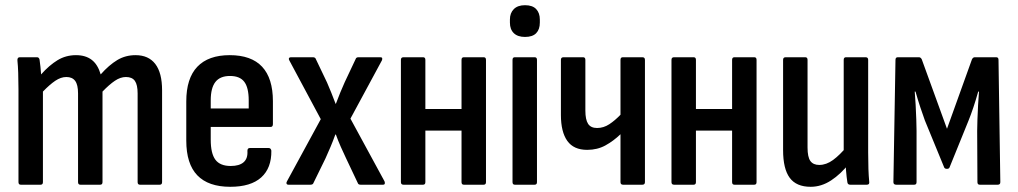

<svg xmlns="http://www.w3.org/2000/svg" viewBox="-20 -710 3912 738"><path d="M60 0Q51 0 51 -10V-366Q51 -402 50 -430Q49 -458 47 -477Q46 -490 56 -490H122Q130 -490 132 -481Q134 -467 135.5 -453Q137 -439 138 -424Q169 -459 201 -478.5Q233 -498 272 -498Q309 -498 332.5 -480Q356 -462 367 -424Q399 -460 430.5 -479Q462 -498 501 -498Q551 -498 577 -464Q603 -430 603 -363V-10Q603 0 594 0H518Q509 0 509 -10V-351Q509 -384 498.5 -399Q488 -414 464 -414Q443 -414 421.5 -399.5Q400 -385 374 -358V-10Q374 0 365 0H289Q280 0 280 -10V-351Q280 -384 269 -399Q258 -414 235 -414Q214 -414 192.5 -399.5Q171 -385 145 -358V-10Q145 0 136 0Z M865 8Q781 8 738.5 -36Q696 -80 696 -170V-320Q696 -409 738.5 -453.5Q781 -498 863 -498Q946 -498 987.5 -453.5Q1029 -409 1029 -321V-233Q1029 -222 1020 -222H790V-173Q790 -120 808 -96Q826 -72 867 -72Q900 -72 916.5 -86.5Q933 -101 931 -130Q931 -141 940 -141H1013Q1021 -141 1023 -131Q1024 -64 984 -28Q944 8 865 8ZM790 -293H936V-324Q936 -373 919 -395.5Q902 -418 864 -418Q826 -418 808 -395Q790 -372 790 -324Z M1089 0Q1083 0 1081.5 -4Q1080 -8 1083 -13L1213 -252L1092 -478Q1089 -483 1091 -486.5Q1093 -490 1098 -490H1182Q1192 -490 1194 -483L1237 -393Q1245 -374 1253.5 -353.5Q1262 -333 1270 -311H1271Q1279 -333 1288 -354.5Q1297 -376 1305 -394L1347 -483Q1349 -490 1358 -490H1442Q1448 -490 1449 -486.5Q1450 -483 1448 -478L1327 -254L1458 -13Q1460 -8 1459 -4Q1458 0 1452 0H1366Q1357 0 1355 -7L1310 -102Q1300 -123 1290 -145.5Q1280 -168 1271 -193H1269Q1260 -168 1250.5 -145.5Q1241 -123 1231 -101L1185 -7Q1183 0 1173 0Z M1763 0Q1754 0 1754 -10V-480Q1754 -490 1763 -490H1839Q1848 -490 1848 -480V-10Q1848 0 1839 0ZM1531 0Q1521 0 1521 -10V-480Q1521 -490 1531 -490H1606Q1615 -490 1615 -480V-10Q1615 0 1606 0ZM1603 -208V-291H1770V-208Z M1959 0Q1950 0 1950 -10V-480Q1950 -490 1959 -490H2035Q2044 -490 2044 -480V-10Q2044 0 2035 0ZM1998 -568Q1970 -568 1955 -582.5Q1940 -597 1940 -623V-635Q1940 -660 1955 -675Q1970 -690 1998 -690Q2027 -690 2041 -675Q2055 -660 2055 -635V-623Q2055 -597 2041 -582.5Q2027 -568 1998 -568Z M2375 0Q2365 0 2365 -10V-194Q2338 -168 2307 -151Q2276 -134 2237 -134Q2185 -134 2160.5 -168.5Q2136 -203 2136 -268V-480Q2136 -490 2146 -490H2221Q2230 -490 2230 -480V-285Q2230 -250 2240.5 -234Q2251 -218 2275 -218Q2300 -218 2322 -232.5Q2344 -247 2365 -269V-480Q2365 -490 2374 -490H2449Q2459 -490 2459 -480V-10Q2459 0 2449 0Z M2803 0Q2794 0 2794 -10V-480Q2794 -490 2803 -490H2879Q2888 -490 2888 -480V-10Q2888 0 2879 0ZM2571 0Q2561 0 2561 -10V-480Q2561 -490 2571 -490H2646Q2655 -490 2655 -480V-10Q2655 0 2646 0ZM2643 -208V-291H2810V-208Z M3096 8Q3041 8 3015.5 -26.5Q2990 -61 2990 -133V-480Q2990 -490 3000 -490H3075Q3084 -490 3084 -480V-143Q3084 -106 3095 -91Q3106 -76 3129 -76Q3156 -76 3182 -95Q3208 -114 3237 -149L3244 -82Q3212 -41 3174.5 -16.5Q3137 8 3096 8ZM3248 0Q3238 0 3237 -10Q3234 -29 3232 -54Q3230 -79 3230 -96L3223 -122V-480Q3223 -490 3232 -490H3307Q3317 -490 3317 -480V-124Q3317 -88 3318 -60.5Q3319 -33 3321 -12Q3323 0 3312 0Z M3425 0Q3414 0 3414 -10L3422 -480Q3422 -490 3431 -490H3512Q3519 -490 3523 -482L3620 -215L3716 -482Q3720 -490 3727 -490H3809Q3818 -490 3818 -480L3825 -10Q3825 0 3815 0H3746Q3737 0 3737 -10L3736 -207Q3736 -224 3737 -250.5Q3738 -277 3739.5 -306.5Q3741 -336 3743 -358H3740Q3731 -326 3721.5 -297.5Q3712 -269 3703 -247L3630 -67Q3628 -61 3620 -61Q3611 -61 3609 -67L3535 -247Q3527 -269 3517.5 -297.5Q3508 -326 3499 -358H3496Q3498 -336 3499.5 -307Q3501 -278 3502 -251Q3503 -224 3503 -207V-10Q3503 0 3494 0Z"/></svg>

Font: Sofia Sans Condensed SemiBold
Style: Regular
Weight: 600
Designer: Botio Nikoltchev, Ani Petrova
Foundry: lettersoup
Version: Version 4.101